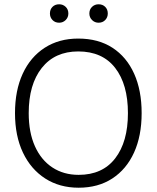

<svg xmlns="http://www.w3.org/2000/svg" viewBox="-20 -868 731 896"><path d="M213 -805Q213 -824 225 -836Q237 -848 256 -848Q274 -848 286.5 -836Q299 -824 299 -805Q299 -787 286.5 -774.5Q274 -762 256 -762Q237 -762 225 -774.5Q213 -787 213 -805ZM397 -805Q397 -824 409.5 -836Q422 -848 440 -848Q459 -848 471 -836Q483 -824 483 -805Q483 -787 471 -774.5Q459 -762 440 -762Q422 -762 409.5 -774.5Q397 -787 397 -805ZM50 -340Q50 -446 86 -524Q122 -602 188.5 -645Q255 -688 345 -688Q439 -688 505 -645Q571 -602 606 -524Q641 -446 641 -340Q641 -234 605.5 -156Q570 -78 504 -35Q438 8 347 8Q258 8 191 -35Q124 -78 87 -156Q50 -234 50 -340ZM114 -340Q114 -250 143 -185.5Q172 -121 224.5 -86.5Q277 -52 347 -52Q458 -52 517.5 -129Q577 -206 577 -340Q577 -474 517.5 -551Q458 -628 345 -628Q236 -628 175 -551Q114 -474 114 -340Z"/></svg>

Font: Hind Variable Light
Style: Regular
Weight: 300
Designer: Manushi Parikh, Satya Rajpurohit
Foundry: Indian Type Foundry
Version: Version 3.000